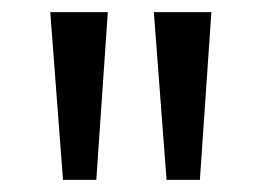

<svg xmlns="http://www.w3.org/2000/svg" viewBox="-20 -725 432 317"><path d="M84 -428 63 -705H158L139 -428ZM255 -428 234 -705H329L310 -428Z"/></svg>

Font: Mulish ExtraLight
Style: Regular
Weight: 400
Version: Version 3.603